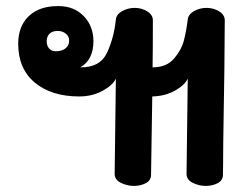

<svg xmlns="http://www.w3.org/2000/svg" viewBox="-20 -616 821 633"><path d="M721 -549Q721 -428 716 -145Q716 -96 715.5 -72Q715 -48 715 -40Q715 -21 697.5 -12Q680 -3 658 -3Q637 -3 616 -13Q595 -23 595 -43L599 -357Q589 -335 556.5 -317Q524 -299 482 -298L478 -40Q478 -21 460.5 -12Q443 -3 421 -3Q400 -3 379 -13Q358 -23 358 -43L362 -357Q352 -335 318 -316.5Q284 -298 241 -298Q150 -298 95 -343.5Q40 -389 40 -472Q40 -529 74.5 -562.5Q109 -596 172 -596Q224 -596 256 -563Q288 -530 288 -480Q288 -419 245 -394Q310 -393 333 -442.5Q356 -492 362 -552Q364 -569 383 -579.5Q402 -590 424 -590Q447 -590 465.5 -578.5Q484 -567 484 -549Q484 -450 483 -394Q529 -394 553.5 -422.5Q578 -451 586 -481.5Q594 -512 599 -552Q601 -569 620 -579.5Q639 -590 661 -590Q684 -590 702.5 -578.5Q721 -567 721 -549ZM134 -480Q134 -465 142 -456Q150 -447 164 -447Q184 -447 196 -456.5Q208 -466 208 -482Q208 -496 197 -505Q186 -514 170 -514Q153 -514 143.5 -505Q134 -496 134 -480Z"/></svg>

Font: Mali
Style: Bold
Weight: 700
Designer: Kitiyaporn Chalermlarp | Katatrad Aksorn Co.,Ltd.
Foundry: Cadson Demak Co.,Ltd.
Version: Version 1.000; ttfautohint (v1.6)